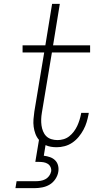

<svg xmlns="http://www.w3.org/2000/svg" viewBox="-20 -755 540 995"><path d="M60 220 66 184H166Q178 184 190.5 182Q203 180 214.5 174Q226 168 234 157.5Q242 147 245 134Q247 122 242 111Q237 100 227.5 94Q218 88 206.5 86Q195 84 183 84H163L182 -30Q170 -44 163.5 -61.5Q157 -79 154.5 -98Q152 -117 153.5 -137Q155 -157 158 -177L209 -483H97V-520H215L250 -735H290L255 -520H447V-483H249L197 -171Q194 -154 193.5 -137.5Q193 -121 195 -105.5Q197 -90 203 -75Q209 -60 219.5 -49.5Q230 -39 245.5 -34Q261 -29 278 -29Q293 -29 309 -33.5Q325 -38 338.5 -48.5Q352 -59 362.5 -73Q373 -87 380 -102Q387 -117 392 -133Q397 -149 400 -165L401 -170H440L439 -163Q435 -142 429 -122Q423 -102 412.5 -82.5Q402 -63 387.5 -45.5Q373 -28 354.5 -15.5Q336 -3 315 2.5Q294 8 274 8Q258 8 243.5 5.5Q229 3 216 -3L207 52Q224 54 239.5 59.5Q255 65 266 76Q277 87 281 103Q285 119 282 136Q279 155 267 173Q255 191 237.5 201.5Q220 212 199.5 216Q179 220 160 220Z"/></svg>

Font: Iosevka Term Curly XLt Obl
Style: Regular
Weight: 200
Italic angle: -9°
Designer: Belleve Invis
Foundry: Belleve Invis
Version: Version 32.3.0